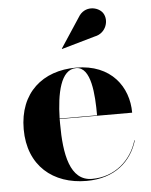

<svg xmlns="http://www.w3.org/2000/svg" viewBox="-52 -756 636 810"><g transform="rotate(-5 266.0 -351.5)"><path d="M369 -594C417.5 -603 434.5 -657 413.5 -689C395 -717 337 -729 309 -680.5L226.5 -555L227.5 -553.5ZM499.5 -143H497.5C472.5 -59 402 3.5 306 3.5C212 3.5 191.5 -111 191.5 -240C191.5 -246.5 191.5 -253.5 191.5 -260H498.5C498.5 -369 428 -470 279 -470C138 -470 36.5 -385 36.5 -230C36.5 -75 141 10 282 10C403 10 473.5 -56 499.5 -143ZM279 -468C343 -468 350 -350 350 -262H191.5C194 -368.5 214 -468 279 -468Z"/></g></svg>

Font: Bodoni* 96pt
Style: Bold
Weight: 700
Version: Version 2.3